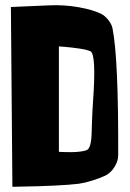

<svg xmlns="http://www.w3.org/2000/svg" viewBox="-20 -715 500 740"><path d="M338.4 -321.3Q351.6 -504.9 329.1 -517.1Q317.9 -522.9 287.4 -527.6Q256.8 -532.2 231.9 -534.2L207 -536.1V-129.9Q210.9 -129.4 218 -129.2Q225.1 -128.9 243.2 -128.7Q261.2 -128.4 275.6 -129.4Q290 -130.4 303.7 -133.3Q317.4 -136.2 320.8 -141.6Q327.1 -150.9 329.8 -165.8Q332.5 -180.7 333 -197Q333.5 -213.4 334.7 -249.8Q335.9 -286.1 338.4 -321.3ZM413.6 -606Q437 -488.3 435.5 -116.2Q435.5 -93.8 420.9 -70.8Q406.2 -47.9 385.7 -38.1Q365.2 -28.3 335.4 -19Q305.7 -9.8 283.7 -6.8Q249 -2.4 185.1 0.5Q121.1 3.4 74.2 3.9L27.8 4.9L22 -688L167 -694.3Q227.5 -697.3 284.2 -687Q340.8 -676.8 372.6 -660.2Q386.2 -652.8 398.4 -636.7Q410.6 -620.6 413.6 -606Z"/></svg>

Font: Some Time Later
Style: Regular
Weight: 400
Version: Version 003.300